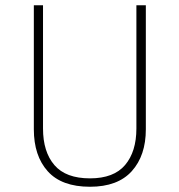

<svg xmlns="http://www.w3.org/2000/svg" viewBox="-20 -702 684 732"><path d="M536 -682V-209Q536 -109 482.5 -49.5Q429 10 323 10Q215 10 162 -49Q109 -108 109 -209V-682H144V-212Q144 -123 187.5 -72.5Q231 -22 323 -22Q414 -22 457 -73Q500 -124 500 -212V-682Z"/></svg>

Font: FiraSans
Style: Regular
Weight: 200
Designer: Carrois Corporate & Edenspiekermann AG
Foundry: Carrois Corporate GbR & Edenspiekermann AG
Version: Version 3.106;PS 003.106;hotconv 1.0.70;makeotf.lib2.5.58329